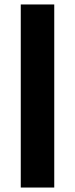

<svg xmlns="http://www.w3.org/2000/svg" viewBox="-20 -740 336 860"><path d="M73 100V-720H223V100Z"/></svg>

Font: DM Sans 9pt Black
Style: Regular
Weight: 900
Version: Version 4.004;gftools[0.9.30]